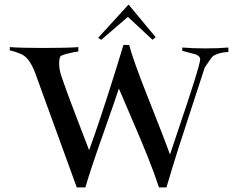

<svg xmlns="http://www.w3.org/2000/svg" viewBox="-20 -820 1032 851"><path d="M415 -652.3 549.8 -799.8 669.9 -655.3 656.2 -643.6 546.9 -745.1 428.7 -643.6ZM358.4 10.7H320.3Q320.3 10.7 135.7 -497.1Q111.3 -561.5 78.1 -578.1Q53.7 -589.8 23.4 -596.7V-611.3Q69.3 -607.4 171.9 -607.4Q284.2 -607.4 327.1 -611.3V-591.8Q314.5 -590.8 282.2 -583Q250 -575.2 247.1 -569.3Q242.2 -558.6 242.2 -539.1Q242.2 -511.7 252 -482.4Q270.5 -428.7 293 -368.7Q315.4 -308.6 340.3 -244.6Q365.2 -180.7 375 -154.3Q421.9 -282.2 492.2 -506.8L527.3 -621.1L552.7 -620.1Q569.3 -554.7 640.6 -375.5Q711.9 -196.3 733.4 -134.8Q740.2 -157.2 777.3 -266.1Q814.5 -375 840.8 -459Q867.2 -543 867.2 -557.6Q867.2 -571.3 846.7 -579.1L788.1 -594.7V-609.4Q834 -605.5 890.6 -605.5Q948.2 -605.5 992.2 -609.4V-589.8Q952.1 -587.9 926.8 -573.2Q918 -567.4 903.3 -543.9L887.7 -521.5Q868.2 -460 832.5 -352.5Q796.9 -245.1 769 -157.2Q741.2 -69.3 717.8 10.7H684.6Q665 -49.8 634.3 -126.5Q603.5 -203.1 563.5 -295.4Q523.4 -387.7 506.8 -427.7Q496.1 -392.6 438 -228.5Q379.9 -64.5 358.4 10.7Z"/></svg>

Font: Bentham
Style: Regular
Weight: 400
Version: Version 002.002